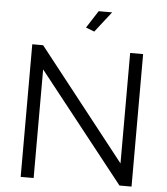

<svg xmlns="http://www.w3.org/2000/svg" viewBox="-60 -971 892 1024"><g transform="rotate(5 386.0 -458.5)"><path d="M158.5 -581.4V0H89.1V-710H147.2L613.2 -117.9V-709.3H682.6V0H618ZM412.4 -806.2 366.8 -823.8 426.5 -916.6H498.6Z"/></g></svg>

Font: Raleway Thin
Style: Regular
Weight: 100
Designer: Matt McInerney, Pablo Impallari, Rodrigo Fuenzalida
Foundry: Matt McInerney, Pablo Impallari, Rodrigo Fuenzalida
Version: Version 4.026